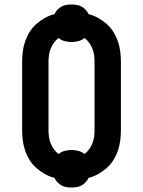

<svg xmlns="http://www.w3.org/2000/svg" viewBox="-20 -797 640 859"><path d="M300 42Q288 42 276.5 40Q265 38 255 32.5Q245 27 236.5 18Q228 9 224 -1Q201 -7 180.5 -18.5Q160 -30 142.5 -45.5Q125 -61 112.5 -81Q100 -101 92.5 -123Q85 -145 82 -168.5Q79 -192 79 -215V-520Q79 -543 82 -566.5Q85 -590 92.5 -612Q100 -634 112.5 -654Q125 -674 142.5 -689.5Q160 -705 180.5 -716.5Q201 -728 224 -734Q228 -744 236.5 -753Q245 -762 255 -767.5Q265 -773 276.5 -775Q288 -777 300 -777Q312 -777 323.5 -775Q335 -773 345 -767.5Q355 -762 363.5 -753Q372 -744 376 -734Q399 -728 419.5 -716.5Q440 -705 457.5 -689.5Q475 -674 487.5 -654Q500 -634 507.5 -612Q515 -590 518 -566.5Q521 -543 521 -520V-215Q521 -192 518 -168.5Q515 -145 507.5 -123Q500 -101 487.5 -81Q475 -61 457.5 -45.5Q440 -30 419.5 -18.5Q399 -7 376 -1Q372 9 363.5 18Q355 27 345 32.5Q335 38 323.5 40Q312 42 300 42ZM358 -108Q370 -117 379 -129.5Q388 -142 393.5 -156Q399 -170 401 -185Q403 -200 403 -215V-520Q403 -535 401 -550Q399 -565 393.5 -579Q388 -593 379 -605.5Q370 -618 358 -627Q346 -617 330.5 -613Q315 -609 300 -609Q285 -609 269.5 -613Q254 -617 242 -627Q230 -618 221 -605.5Q212 -593 206.5 -579Q201 -565 199 -550Q197 -535 197 -520V-215Q197 -200 199 -185Q201 -170 206.5 -156Q212 -142 221 -129.5Q230 -117 242 -108Q254 -118 269.5 -122Q285 -126 300 -126Q315 -126 330.5 -122Q346 -118 358 -108Z"/></svg>

Font: Iosevka Etoile
Style: Bold
Weight: 700
Designer: Belleve Invis
Foundry: Belleve Invis
Version: Version 28.1.0; ttfautohint (v1.8.4)